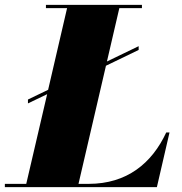

<svg xmlns="http://www.w3.org/2000/svg" viewBox="-70 -770 747 790"><path d="M45 -360.5V-344.5L124 -382.5L38 -13.5H-50V0H575.5L627.5 -225H614C555 -98 452 -13.5 295 -13.5H253L366 -499.5L500.5 -564.5V-580L370 -517L421 -736.5H514V-750H119V-736.5H206L128 -400.5Z"/></svg>

Font: Bodoni* 16pt Fatface
Style: Italic
Weight: 900
Italic angle: -13°
Version: Version 2.3